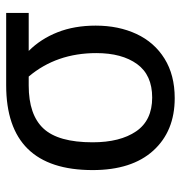

<svg xmlns="http://www.w3.org/2000/svg" viewBox="-2 -574 586 622"><g transform="rotate(-90 291.0 -263.0)"><path d="M284 10Q177 10 114 -59.5Q51 -129 51 -256Q51 -536 326 -536H560V-463H437Q476 -424 497.5 -369.5Q519 -315 519 -246Q519 -172 492 -114Q465 -56 412 -23Q359 10 284 10ZM286 -63Q359 -63 394.5 -112Q430 -161 430 -244Q430 -373 354 -463H325Q230 -463 185.5 -415Q141 -367 141 -256Q141 -167 176.5 -115Q212 -63 286 -63Z"/></g></svg>

Font: Noto Sans Display
Style: Regular
Weight: 400
Designer: Monotype Design team
Foundry: Monotype Imaging Inc.
Version: Version 1.000